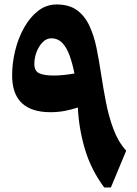

<svg xmlns="http://www.w3.org/2000/svg" viewBox="-20 -830 608 850"><path d="M538.7 -162.9Q503.6 -201.3 482.5 -257.6Q461.4 -314 449.1 -377.4Q436.8 -440.8 427.9 -500.2Q418.8 -560.9 407.5 -616.5Q396.2 -672.2 375.8 -715.9Q355.5 -759.6 320.8 -784.9Q286.1 -810.2 230.6 -810.2Q185.2 -810.2 149 -782.1Q112.8 -754.1 86.9 -708Q61 -661.9 47.4 -606.6Q33.7 -551.3 33.7 -496.6Q33.7 -413.9 76.7 -373.6Q119.6 -333.3 203.3 -333.3Q237 -333.3 267 -339.1Q297 -344.9 324.7 -354Q328.6 -263.8 355.3 -172Q382 -80.1 441.4 0H470.9ZM309.6 -504.6Q287.4 -500.8 263.4 -498.2Q239.4 -495.6 217.9 -495.6Q175.3 -495.6 153.6 -505.6Q132 -515.6 132 -546.9Q132 -573.7 141.9 -599.8Q151.9 -625.8 168.8 -643.1Q185.7 -660.3 206.9 -660.3Q236.3 -660.3 255.9 -639.8Q275.4 -619.3 288.1 -584.1Q300.8 -548.8 309.6 -504.6Z"/></svg>

Font: Pinar FD VF
Style: Regular
Weight: 300
Designer: Amin Abedi
Version: Version 2.000